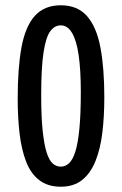

<svg xmlns="http://www.w3.org/2000/svg" viewBox="-20 -693 462 727"><path d="M210 14Q161 14 128.5 -11Q96 -36 78.5 -82Q61 -128 54 -188.5Q47 -249 47 -320Q47 -436 61.5 -514.5Q76 -593 112 -633Q148 -673 210 -673Q274 -673 310 -631.5Q346 -590 360.5 -512Q375 -434 375 -324Q375 -252 367.5 -190.5Q360 -129 341.5 -83Q323 -37 291 -11.5Q259 14 210 14ZM210 -62Q227 -62 241 -74.5Q255 -87 265 -118Q275 -149 280.5 -204.5Q286 -260 286 -345Q286 -427 278 -483Q270 -539 253 -568Q236 -597 210 -597Q187 -597 170.5 -575Q154 -553 145 -495.5Q136 -438 136 -332Q136 -251 141.5 -198.5Q147 -146 156.5 -116Q166 -86 179.5 -74Q193 -62 210 -62Z"/></svg>

Font: Bricolage Grotesque 36pt Condensed
Style: Regular
Weight: 400
Width: 3
Designer: Mathieu Triay
Foundry: Atelier Triay
Version: Version 1.001;gftools[0.9.33.dev8+g029e19f]